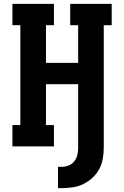

<svg xmlns="http://www.w3.org/2000/svg" viewBox="-20 -755 640 990"><path d="M301 215H279V105H301Q319 105 336 97.5Q353 90 364 75.5Q375 61 379 43Q383 25 383 7V-321H217V-110H258V0H44V-110H85V-625H44V-735H258V-625H217V-431H383V-625H342V-735H556V-625H515V7Q515 36 510 64Q505 92 491.5 117Q478 142 457 161.5Q436 181 410.5 193.5Q385 206 357 210.5Q329 215 301 215Z"/></svg>

Font: Iosevka HT Extrabold Extended
Style: Regular
Weight: 800
Width: 7
Monospace: yes
Designer: Belleve Invis
Foundry: Belleve Invis
Version: Version 32.3.0; ttfautohint (v1.8.4)